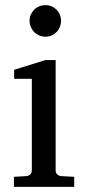

<svg xmlns="http://www.w3.org/2000/svg" viewBox="-20 -728 343 748"><path d="M34.2 0V-39.1L83 -42Q92.3 -43 98.1 -48.8Q104 -54.7 104 -64V-420.9H35.2V-456.1L157.2 -494.1H196.8V-64Q196.8 -54.7 202.9 -48.8Q209 -43 217.8 -42L269 -39.1V0ZM217.8 -647Q217.8 -634.3 213.1 -622.8Q208.5 -611.3 200.2 -603Q191.9 -594.7 180.9 -589.8Q169.9 -585 157.2 -585Q144.5 -585 133.1 -589.8Q121.6 -594.7 113.3 -603Q105 -611.3 100.1 -622.8Q95.2 -634.3 95.2 -647Q95.2 -659.7 100.1 -670.9Q105 -682.1 113.3 -690.4Q121.6 -698.7 133.1 -703.4Q144.5 -708 157.2 -708Q169.9 -708 180.9 -703.4Q191.9 -698.7 200.2 -690.4Q208.5 -682.1 213.1 -670.9Q217.8 -659.7 217.8 -647Z"/></svg>

Font: BabelStone Ogham Pictish
Style: Bold Italic
Weight: 700
Italic angle: -30°
Designer: Andrew West
Foundry: BabelStone
Version: Version 1.02 March 14, 2022